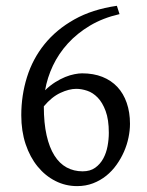

<svg xmlns="http://www.w3.org/2000/svg" viewBox="-20 -630 509 665"><path d="M244.1 -322.3Q219.2 -322.3 189.2 -308.3Q159.2 -294.4 131.8 -261.7Q131.8 -203.6 141.4 -161.4Q150.9 -119.1 168.5 -91.3Q186 -63.5 210.9 -50Q235.8 -36.6 266.1 -36.6Q292.5 -36.6 309.8 -49.1Q327.1 -61.5 337.6 -80.8Q348.1 -100.1 352.5 -123.8Q356.9 -147.5 356.9 -169.9Q356.9 -215.8 345.9 -245.4Q335 -274.9 318.4 -292Q301.8 -309.1 282 -315.7Q262.2 -322.3 244.1 -322.3ZM430.2 -201.2Q430.2 -178.2 425 -153.3Q419.9 -128.4 409.4 -104.5Q398.9 -80.6 383.5 -59.1Q368.2 -37.6 347.9 -21.2Q327.6 -4.9 302.2 4.9Q276.9 14.6 247.1 14.6Q207 14.6 171.9 -3.2Q136.7 -21 110.4 -53.2Q84 -85.4 68.8 -130.6Q53.7 -175.8 53.7 -231Q53.7 -299.8 73.5 -363Q93.3 -426.3 134.3 -477.1Q175.3 -527.8 237.5 -562.7Q299.8 -597.7 384.8 -609.9L394 -581.1Q336.4 -567.9 291.7 -541.3Q247.1 -514.6 215.1 -479.5Q183.1 -444.3 163.3 -402.6Q143.6 -360.8 136.2 -317.4Q153.3 -334 171.1 -345.2Q189 -356.4 205.8 -363.3Q222.7 -370.1 237.8 -373Q252.9 -376 264.2 -376Q303.7 -376 334.5 -363.8Q365.2 -351.6 386.5 -328.9Q407.7 -306.2 418.9 -273.7Q430.2 -241.2 430.2 -201.2Z"/></svg>

Font: Gentium Kaktovik
Style: Regular
Weight: 400
Designer: J. Victor Gaultney and Annie Olsen
Foundry: SIL International
Version: Version 1.102; 2013; Maintenance release